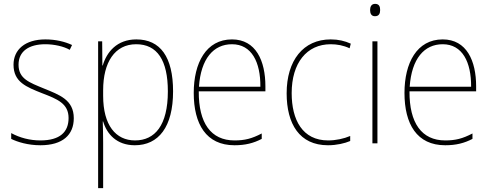

<svg xmlns="http://www.w3.org/2000/svg" viewBox="-20 -742 2540 994"><path d="M362 -130C362 -226 287 -251 207 -284C132 -315 76 -334 76 -407C76 -477 130 -513 215 -513C260 -513 310 -502 341 -484L353 -509C317 -526 269 -538 215 -538C110 -538 50 -485 50 -407C50 -317 116 -292 199 -259C277 -229 335 -206 335 -131C335 -59 291 -15 189 -15C134 -15 82 -29 38 -53V-23C70 -7 125 10 189 10C305 10 362 -44 362 -130Z M686 -538C585 -538 532 -472 512 -403H510L509 -528H488V232H514V-4C514 -42 513 -80 512 -113H514C533 -49 583 10 678 10C801 10 876 -85 876 -269C876 -447 810 -538 686 -538ZM685 -513C794 -513 849 -430 849 -269C849 -93 782 -15 679 -15C579 -15 514 -94 514 -246V-275C514 -419 574 -513 685 -513Z M1181 -538C1047 -538 983 -416 983 -261C983 -100 1047 10 1194 10C1250 10 1293 -1 1335 -23V-51C1283 -24 1247 -15 1194 -15C1072 -15 1008 -105 1009 -269H1354V-295C1354 -427 1305 -538 1181 -538ZM1181 -513C1283 -513 1329 -420 1328 -293H1010C1020 -438 1085 -513 1181 -513Z M1678 10C1723 10 1765 0 1793 -12V-38C1760 -24 1719 -15 1679 -15C1546 -15 1490 -121 1490 -260C1490 -416 1568 -513 1692 -513C1725 -513 1758 -507 1790 -492L1796 -516C1765 -530 1732 -538 1692 -538C1550 -538 1464 -429 1464 -259C1464 -101 1530 10 1678 10Z M1922 -722C1902 -722 1896 -706 1896 -690C1896 -673 1902 -658 1921 -658C1942 -658 1948 -672 1948 -690C1948 -706 1944 -722 1922 -722ZM1934 -528H1908V0H1934Z M2272 -538C2138 -538 2074 -416 2074 -261C2074 -100 2138 10 2285 10C2341 10 2384 -1 2426 -23V-51C2374 -24 2338 -15 2285 -15C2163 -15 2099 -105 2100 -269H2445V-295C2445 -427 2396 -538 2272 -538ZM2272 -513C2374 -513 2420 -420 2419 -293H2101C2111 -438 2176 -513 2272 -513Z"/></svg>

Font: Noto Sans Sinhala UI SemiCondensed Thin
Style: Regular
Weight: 100
Width: 4
Designer: Jelle Bosma - Monotype Design Team
Foundry: Monotype Imaging Inc.
Version: Version 2.006